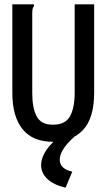

<svg xmlns="http://www.w3.org/2000/svg" viewBox="-20 -643 490 887"><path d="M225 12Q131 12 84 -46.5Q37 -105 37 -213V-623H137V-615Q132 -609 130.5 -601.5Q129 -594 129 -578V-212Q129 -143 150 -104.5Q171 -66 226 -67Q282 -67 303.5 -106Q325 -145 325 -215V-623H415V-216Q415 -97 363.5 -42.5Q312 12 225 12ZM314 150 283 224Q227 211 198.5 183.5Q170 156 170 120Q170 82 200.5 41.5Q231 1 289 -34L322 -10Q256 49 256 95Q256 137 314 150Z"/></svg>

Font: Inconsolata SemiCondensed SemiBold
Style: Regular
Weight: 600
Width: 4
Monospace: yes
Designer: Raph Levien, Cyreal, Brenton Simpson
Foundry: Raph Levien, Cyreal, Google
Version: Version 3.001; ttfautohint (v1.8.2.53-6de2)